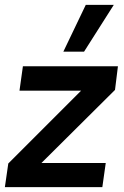

<svg xmlns="http://www.w3.org/2000/svg" viewBox="-24 -768 509 788"><path d="M-4 0 10 -97 309 -396H56L70 -496H460L448 -399L146 -99H410L396 0ZM236 -556 328 -748H443L321 -556Z"/></svg>

Font: Host Grotesk SemiBold
Style: Italic
Weight: 600
Italic angle: -8°
Designer: Doğukan Karapınar based on Poppins by Indian Type Foundry, Jonny Pinhorn
Foundry: Element Type
Version: Version 1.001; ttfautohint (v1.8.4.7-5d5b)